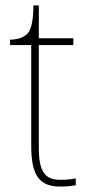

<svg xmlns="http://www.w3.org/2000/svg" viewBox="-20 -677 326 707"><path d="M202 10C220 10 238 9 259 5V-20C238 -16 223 -15 201 -15C145 -15 123 -46 123 -132V-511H250V-536H123V-657H103C103 -592 92 -563 79 -551C66 -539 45 -531 17 -531V-511H95V-141C95 -30 125 10 202 10Z"/></svg>

Font: Noto Serif Gurmukhi Thin
Style: Regular
Weight: 100
Designer: Vaibhav Singh and the Monotype Design Team
Foundry: Monotype Imaging Inc.
Version: Version 2.004